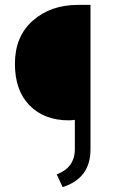

<svg xmlns="http://www.w3.org/2000/svg" viewBox="-20 -708 484 785"><path d="M236 57 212 5Q286 -23 286 -98V-218Q272 -216 261 -216Q161 -216 101 -277Q41 -338 41 -447Q41 -559 114 -623.5Q187 -688 299 -688H350V-97Q350 21 236 57Z"/></svg>

Font: Roundo
Style: Regular
Weight: 400
Designer: Namrata Goyal (Gurmukhi), Shiva Nallaperumal (Latin)
Foundry: Indian Type Foundry
Version: Version 1.000;PS 1.0;hotconv 1.0.88;makeotf.lib2.5.647800